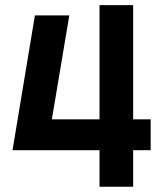

<svg xmlns="http://www.w3.org/2000/svg" viewBox="-20 -713 626 733"><path d="M27.8 -139.6 113.3 -654.3H244.6L158.2 -139.6ZM27.8 -139.6 104.5 -257.3H369.6V-139.6ZM478.5 -139.6V-257.3H555.2V-139.6ZM359.9 0V-693.4H488.3V0Z"/></svg>

Font: Cascadia Mono
Style: Regular
Weight: 400
Monospace: yes
Designer: Aaron Bell
Foundry: Saja Typeworks
Version: Version 2102.003